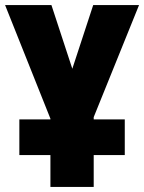

<svg xmlns="http://www.w3.org/2000/svg" viewBox="-20 -734 566 754"><path d="M178 0V-125H56V-265H178V-268L0 -714H182L264 -464L346 -714H526L348 -274V-265H470V-125H348V0Z"/></svg>

Font: Noto Sans ExtraCondensed Black
Style: Regular
Weight: 900
Width: 2
Designer: Monotype Design Team
Foundry: Monotype Imaging Inc.
Version: Version 2.013; ttfautohint (v1.8.4.7-5d5b)